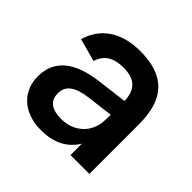

<svg xmlns="http://www.w3.org/2000/svg" viewBox="-145 -703 867 867"><g transform="rotate(45 288.0 -270.0)"><path d="M287.7 -555Q198.2 -555 139.6 -516.2Q81 -477.3 59.3 -403.7L169 -374Q181.5 -412.8 210 -430.8Q238.5 -448.8 287.3 -448.8Q314.2 -448.8 334.6 -442.3Q355.1 -435.8 368.7 -422.2Q382.2 -408.6 389 -387.8Q395.8 -366.9 395.8 -338.2V-251.8Q395.8 -233.8 394.3 -211.9Q392.8 -190 384.3 -170.7Q377.9 -152.5 365.3 -136.8Q352.8 -121.1 335.5 -109.6Q318.2 -98.1 296.8 -91.7Q275.3 -85.3 250.4 -85.3Q204.2 -85.3 181.1 -103.3Q158 -121.3 158 -157.1Q158 -175.2 164.6 -189.3Q171.2 -203.4 185.3 -213.9Q199.3 -224.3 220.5 -231.2Q241.7 -238.1 270.3 -241.6L427.6 -261.2L420.6 -348.2L253.7 -327.4Q201.9 -321 161.9 -307Q121.9 -292.9 94.8 -270.5Q67.8 -248.2 53.9 -217.6Q40 -187 40 -147.1Q40 -110.7 53 -80.7Q65.9 -50.8 89.8 -29.4Q113.7 -8 147 3.5Q180.3 15 221.6 15Q282.8 15 326 -7Q369.1 -28.9 395.8 -72.7V0H516.2V-318.8Q516.2 -438.9 459.8 -497Q403.5 -555 287.7 -555Z"/></g></svg>

Font: Vela Sans GX ExtLt
Style: Regular
Weight: 200
Designer: Principal design: Mikhail Sharanda - project Manrope.
Design modification: Ravid Balaliev
Foundry: Mikhail Sharanda
Version: Version 1.001